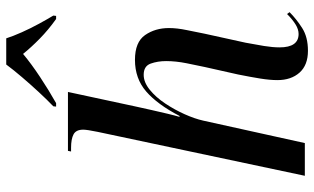

<svg xmlns="http://www.w3.org/2000/svg" viewBox="-216 -782 1008 616"><g transform="rotate(-90 288.0 -474.0)"><path d="M433 10Q387 10 363 -17Q339 -44 339 -88Q339 -112 344 -143Q349 -174 357 -214L381 -321Q386 -344 393 -379Q400 -414 400 -445Q400 -472 392 -494.5Q384 -517 356 -517Q332 -517 308 -497.5Q284 -478 264 -448Q244 -418 229.5 -385.5Q215 -353 209 -326L137 0H32L173 -665Q180 -699 180 -711Q180 -734 165 -742Q150 -750 122 -750H110L112 -760H301L255 -546Q250 -523 243.5 -494Q237 -465 231 -440Q225 -415 221 -402H224Q261 -473 302.5 -509Q344 -545 404 -545Q461 -545 483.5 -512.5Q506 -480 506 -436Q506 -410 499.5 -379Q493 -348 488 -322L459 -190Q453 -159 448.5 -131Q444 -103 444 -81Q444 -20 487 -20Q502 -20 518 -30Q534 -40 551 -57L557 -49Q535 -27 506 -8.5Q477 10 433 10ZM255 -807Q276 -827 300.5 -853.5Q325 -880 348.5 -907.5Q372 -935 389 -958H473Q480 -936 492.5 -908Q505 -880 520 -852.5Q535 -825 546 -807L545 -798H535Q500 -823 472 -850.5Q444 -878 423 -904Q392 -878 349 -849.5Q306 -821 265 -798H254Z"/></g></svg>

Font: Noto Serif Display SemiCondensed Medium
Style: Italic
Weight: 500
Width: 4
Italic angle: -12°
Designer: Monotype Design Team
Foundry: Monotype Imaging Inc.
Version: Version 2.009